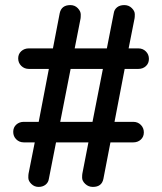

<svg xmlns="http://www.w3.org/2000/svg" viewBox="-20 -733 640 758"><path d="M345.2 -252 386.2 -460.9H258.8L217.8 -252ZM505.9 -252Q523.9 -252 535.9 -240Q547.9 -228 547.9 -210.4Q547.9 -192.9 535.9 -181.9Q523.9 -170.9 505.9 -170.9H416L388.2 -26.9Q381.8 4.9 346.7 4.9Q329.1 4.9 316.7 -6.8Q304.2 -18.6 304.2 -31.2Q304.2 -43.9 305.2 -47.9L329.1 -170.9H201.2L172.9 -26.9Q170.9 -12.7 159.9 -3.9Q148.9 4.9 132.3 4.9Q115.7 4.9 103.8 -6.8Q91.8 -18.6 91.8 -31.2Q91.8 -43.9 92.8 -47.9L117.2 -170.9H74.2Q56.2 -170.9 44.2 -182.9Q32.2 -194.8 32.2 -212.4Q32.2 -230 44.2 -241Q56.2 -252 74.2 -252H132.8L172.9 -460.9H94.2Q76.2 -460.9 64 -472.9Q51.8 -484.9 51.8 -502.4Q51.8 -520 64 -531Q76.2 -542 94.2 -542H189L215.8 -681.2Q222.7 -712.9 257.8 -712.9Q275.4 -712.9 287.1 -700.7Q298.8 -688.5 298.8 -675.8Q298.8 -663.1 297.9 -659.2L274.9 -542H401.9L429.2 -681.2Q431.2 -695.3 442.1 -704.1Q453.1 -712.9 470.7 -712.9Q488.3 -712.9 500.2 -701.2Q512.2 -689.5 512.2 -676.8Q512.2 -664.1 511.2 -660.2L487.8 -542H525.9Q543.9 -542 555.9 -530Q567.9 -518.1 567.9 -500.5Q567.9 -482.9 555.9 -471.9Q543.9 -460.9 525.9 -460.9H472.2L432.1 -252Z"/></svg>

Font: Nunito-Bold
Style: Bold
Weight: 700
Designer: Vernon Adams
Foundry: newtypography
Version: Version 3.000